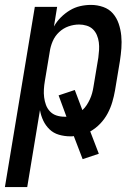

<svg xmlns="http://www.w3.org/2000/svg" viewBox="-50 -548 570 783"><path d="M-30 215 92 -520H183L170 -440Q181 -460 198 -477Q215 -494 235 -506Q255 -518 277 -523Q299 -528 321 -528Q347 -528 371 -519.5Q395 -511 410.5 -493Q426 -475 434 -451.5Q442 -428 444.5 -402.5Q447 -377 445 -351Q443 -325 439 -299L419 -179Q415 -156 408 -132Q401 -108 389 -85.5Q377 -63 359 -44Q341 -25 318 -12L353 79L287 101L251 7Q248 8 244 8Q240 8 237 8Q213 8 190.5 1.5Q168 -5 152 -20.5Q136 -36 126.5 -56Q117 -76 113 -99L61 215ZM213 -72Q215 -72 217 -72Q219 -72 221 -72L189 -159L255 -181L286 -99Q296 -108 303.5 -119.5Q311 -131 316.5 -143Q322 -155 325.5 -167.5Q329 -180 331 -193L351 -313Q353 -328 354 -344Q355 -360 353 -375.5Q351 -391 345 -405Q339 -419 328.5 -429Q318 -439 303 -443.5Q288 -448 273 -448Q251 -448 229.5 -440.5Q208 -433 191 -417Q174 -401 165 -380Q156 -359 153 -338L133 -218Q130 -201 129 -184Q128 -167 130 -151Q132 -135 137.5 -120Q143 -105 154 -93.5Q165 -82 180.5 -77Q196 -72 213 -72Z"/></svg>

Font: Iosevka SS04 Medium Oblique
Style: Regular
Weight: 500
Italic angle: -9°
Monospace: yes
Designer: Belleve Invis
Foundry: Belleve Invis
Version: Version 19.0.0; ttfautohint (v1.8.4)